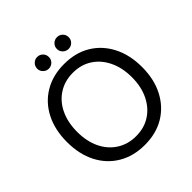

<svg xmlns="http://www.w3.org/2000/svg" viewBox="-230 -1050 1240 1240"><g transform="rotate(-45 390.0 -430.0)"><path d="M390 17Q287 17 209.5 -29Q132 -75 89.5 -158Q47 -241 47 -352Q47 -463 89.5 -546.5Q132 -630 209.5 -676Q287 -722 390 -722Q494 -722 570.5 -676Q647 -630 690 -546.5Q733 -463 733 -352Q733 -241 690 -158Q647 -75 570.5 -29Q494 17 390 17ZM390 -63Q465 -63 521 -99.5Q577 -136 608.5 -201Q640 -266 640 -352Q640 -438 608.5 -503.5Q577 -569 521 -605.5Q465 -642 390 -642Q316 -642 259 -605.5Q202 -569 171 -503.5Q140 -438 140 -352Q140 -266 171 -201Q202 -136 259 -99.5Q316 -63 390 -63ZM299 -770Q278 -770 262 -785.5Q246 -801 246 -823Q246 -846 262 -861.5Q278 -877 299 -877Q322 -877 337.5 -861.5Q353 -846 353 -823Q353 -801 337.5 -785.5Q322 -770 299 -770ZM480 -770Q458 -770 442 -785.5Q426 -801 426 -823Q426 -846 442 -861.5Q458 -877 480 -877Q503 -877 518.5 -861.5Q534 -846 534 -823Q534 -801 518.5 -785.5Q503 -770 480 -770Z"/></g></svg>

Font: TikTok Sans 24pt
Style: Regular
Weight: 400
Version: Version 4.000